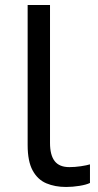

<svg xmlns="http://www.w3.org/2000/svg" viewBox="-20 -734 388 764"><path d="M243 10Q199 10 164.5 -4.5Q130 -19 110 -55.5Q90 -92 90 -157V-714H179V-165Q179 -117 197.5 -93Q216 -69 256 -69Q278 -69 301.5 -72.5Q325 -76 338 -80V-6Q324 1 296.5 5.5Q269 10 243 10Z"/></svg>

Font: hexukorean05
Style: Book
Weight: 400
Designer: Jelle Bosma - Monotype Design Team
Foundry: Monotype Imaging Inc.
Version: Version 2.003